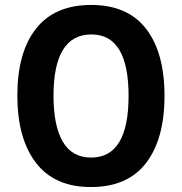

<svg xmlns="http://www.w3.org/2000/svg" viewBox="-20 -745 735 775"><path d="M347 10Q200 10 125 -88Q50 -186 50 -359Q50 -534 125.5 -629.5Q201 -725 348 -725Q495 -725 569.5 -629Q644 -533 644 -358Q644 -184 569.5 -87Q495 10 347 10ZM348 -109Q499 -109 499 -358Q499 -606 349 -606Q196 -606 196 -358Q196 -237 233.5 -173Q271 -109 348 -109Z"/></svg>

Font: Noto Sans Armenian SmBd Narrow
Style: Regular
Weight: 600
Width: 4
Designer: Monotype Design team
Foundry: Monotype Imaging Inc.
Version: Version 1.000